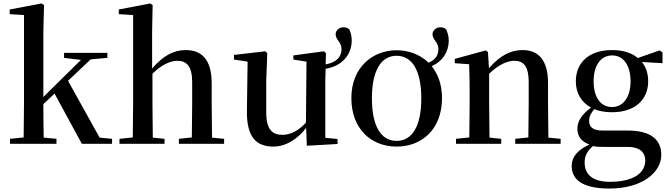

<svg xmlns="http://www.w3.org/2000/svg" viewBox="-20 -833 3881 1112"><path d="M351 -498 449 -486 334 -373 231 -271V-647L235 -804L220 -813L36 -778V-751L119 -746V-232L117 -37L38 -29V0H307V-29L233 -36C232 -91 231 -172 231 -230L296 -291L454 0H629V-29L557 -36L374 -365L505 -489L602 -498V-527H351Z M1090 0H1278V-29L1208 -36L1206 -232V-351C1206 -488 1148 -543 1056 -543C986 -543 925 -511 861 -436V-647L864 -804L850 -813L668 -778V-751L751 -746V-232L749 -37L672 -29V0H933V-29L865 -36C864 -93 863 -177 863 -232V-406C919 -461 969 -481 1008 -481C1060 -481 1093 -449 1093 -359V-232L1091 -37L1016 -29V0Z M1522 -368 1528 -525 1516 -536 1335 -515V-488L1414 -476L1410 -187C1409 -37 1466 16 1563 16C1639 16 1705 -30 1753 -92L1757 11L1935 1V-28L1864 -35V-368L1866 -435C1960 -449 2017 -516 2017 -598C2017 -625 2012 -643 2003 -663C1993 -672 1982 -675 1968 -675C1942 -675 1924 -655 1924 -635C1924 -602 1958 -589 1958 -549C1958 -505 1931 -472 1866 -460L1868 -525L1856 -536L1679 -512V-488L1755 -476L1752 -123C1712 -79 1666 -52 1615 -52C1557 -52 1522 -84 1522 -181Z M2277 -17C2188 -17 2134 -100 2134 -263C2134 -426 2188 -510 2277 -510C2366 -510 2420 -426 2420 -263C2420 -100 2366 -17 2277 -17ZM2277 16C2423 16 2540 -84 2540 -265C2540 -342 2517 -404 2480 -450C2543 -477 2579 -533 2579 -598C2579 -625 2572 -643 2564 -663C2554 -672 2543 -675 2530 -675C2504 -675 2485 -655 2485 -635C2485 -602 2519 -589 2519 -549C2519 -514 2502 -486 2462 -470C2414 -517 2347 -542 2277 -542C2138 -542 2015 -443 2015 -265C2015 -86 2130 16 2277 16Z M3039 0H3227V-29L3156 -36L3154 -232V-353C3154 -486 3097 -543 3007 -543C2941 -543 2879 -515 2812 -438L2806 -532L2793 -541L2614 -492V-467L2697 -461C2699 -412 2700 -368 2700 -301V-232L2698 -37L2621 -29V0H2883V-29L2815 -36L2813 -232V-406C2869 -461 2922 -481 2959 -481C3012 -481 3042 -449 3042 -359V-232L3040 -37L2964 -29V0Z M3524 -213C3457 -213 3418 -272 3418 -362C3418 -454 3459 -512 3526 -512C3590 -512 3632 -455 3632 -362C3632 -272 3591 -213 3524 -213ZM3525 -183C3659 -183 3734 -257 3734 -362C3734 -406 3722 -444 3698 -474L3817 -467V-530L3800 -541L3674 -497C3640 -526 3590 -543 3525 -543C3390 -543 3315 -469 3315 -362C3315 -295 3346 -241 3403 -210C3345 -167 3324 -128 3324 -87C3324 -43 3348 -12 3394 4C3325 35 3291 76 3291 128C3291 202 3346 259 3509 259C3703 259 3810 163 3810 64C3810 -22 3752 -77 3615 -77H3468C3414 -77 3392 -98 3392 -132C3392 -158 3401 -176 3422 -201C3451 -189 3485 -183 3525 -183ZM3414 13C3436 18 3459 18 3496 18H3615C3693 18 3717 56 3717 96C3717 170 3648 220 3511 220C3419 220 3366 182 3366 109C3366 69 3381 43 3414 13Z"/></svg>

Font: Noto Serif CJK HK SemiBold
Style: Regular
Weight: 600
Designer: Ryoko NISHIZUKA 西塚涼子 (kana & ideographs); Frank Grießhammer (Latin, Greek & Cyrillic); Wenlong ZHANG 张文龙 (bopomofo); San
Foundry: Adobe
Version: Version 2.001;hotconv 1.1.0;makeotfexe 2.6.0